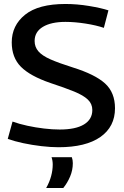

<svg xmlns="http://www.w3.org/2000/svg" viewBox="-20 -730 625 965"><path d="M525 -678 502 -590Q464 -603 410 -611.5Q356 -620 309 -620Q237 -620 195.5 -595Q154 -570 154 -524Q154 -494 173 -472Q192 -450 234 -431.5Q276 -413 346 -391Q458 -356 508 -310.5Q558 -265 558 -186Q558 -93 484.5 -41.5Q411 10 274 10Q235 10 188 4.5Q141 -1 96.5 -10.5Q52 -20 19 -32L43 -119Q76 -107 117.5 -98Q159 -89 201.5 -84Q244 -79 280 -79Q360 -79 402 -104.5Q444 -130 444 -177Q444 -208 421.5 -229.5Q399 -251 352.5 -270Q306 -289 233 -313Q131 -348 85 -394.5Q39 -441 39 -517Q39 -602 106 -656Q173 -710 309 -710Q367 -710 427.5 -700Q488 -690 525 -678ZM212 215Q229 185 237 155Q245 125 245 97Q245 77 239 60H341Q346 74 346 90Q346 125 332.5 157Q319 189 298 215Z"/></svg>

Font: Georama Medium
Style: Regular
Weight: 500
Designer: Jean-Baptiste Levee
Foundry: Production Type
Version: Version 1.000